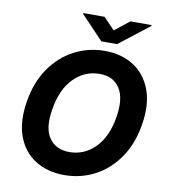

<svg xmlns="http://www.w3.org/2000/svg" viewBox="-99 -1015 980 1109"><g transform="rotate(10 391.0 -460.5)"><path d="M745 -353.7Q725.5 -237.2 668.3 -155.9Q611.2 -74.6 529.3 -32.3Q447.4 9.9 353 9.9Q253.9 9.9 182.2 -35.2Q110.4 -80.3 78.7 -165.7Q46.9 -251.1 66.8 -371.8Q85.9 -488.6 143.1 -570.1Q200.3 -651.6 282.7 -694.4Q365.1 -737.2 459.9 -737.2Q558.6 -737.2 629.8 -691.8Q701 -646.3 733 -560.5Q764.9 -474.8 745 -353.7ZM592 -371.8Q610.4 -484 572.4 -542.6Q534.4 -601.2 453.8 -601.2Q366.1 -601.2 302.4 -536.6Q238.6 -471.9 219.5 -353.7Q199.9 -241.1 239.3 -183.6Q278.8 -126.1 358.7 -126.1Q445.7 -126.1 509.1 -189.8Q572.4 -253.6 592 -371.8ZM424 -930.8 489 -862.6 575.6 -930.8H699.9L699.6 -925.8L522.4 -788H430L299 -925.8L299.4 -930.8Z"/></g></svg>

Font: Inter UI
Style: Bold Italic
Weight: 700
Italic angle: 9.39999°
Designer: Rasmus Andersson
Foundry: rsms
Version: 3.2;8d6f07862